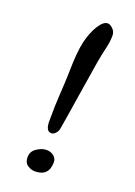

<svg xmlns="http://www.w3.org/2000/svg" viewBox="-120 -631 494 700"><g transform="rotate(20 126.5 -281.0)"><path d="M162 -37Q162 18 108 18Q93 18 79 8.5Q65 -1 65.5 -23Q66 -45 85.5 -57.5Q105 -70 122 -70Q139 -70 150.5 -60.5Q162 -51 162 -37ZM142 -158Q140 -149 132.5 -141Q125 -133 117 -133Q95 -133 95 -172Q95 -235 98 -278.5Q101 -322 102 -360Q103 -443 112.5 -483.5Q122 -524 139.5 -552Q157 -580 174 -580Q183 -580 194 -569.5Q205 -559 205 -544.5Q205 -530 203 -516.5Q201 -503 196.5 -484.5Q192 -466 186.5 -435Q181 -404 165 -301Q149 -198 142 -158Z"/></g></svg>

Font: Cookie
Style: Regular
Weight: 400
Designer: Ania Kruk
Foundry: Ania Kruk
Version: Version 1.004